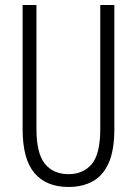

<svg xmlns="http://www.w3.org/2000/svg" viewBox="-20 -734 544 764"><path d="M435 -221Q435 -136 412.5 -85.5Q390 -35 349 -12.5Q308 10 253 10Q164 10 117 -45.5Q70 -101 70 -220V-714H125V-222Q125 -124 158.5 -82.5Q192 -41 253 -41Q311 -41 345 -81Q379 -121 379 -222V-714H435Z"/></svg>

Font: Noto Sans Sinhala ExtraCondensed Light
Style: Regular
Weight: 300
Width: 2
Designer: Jelle Bosma - Monotype Design Team
Foundry: Monotype Imaging Inc.
Version: Version 2.006; ttfautohint (v1.8.4.7-5d5b)